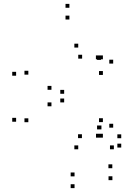

<svg xmlns="http://www.w3.org/2000/svg" viewBox="-20 -747 660 989"><path d="M502.5 -80.5V-100.5H482.5V-80.5ZM566.5 22V2H546.5V22ZM604.5 13V-7H584.5V13ZM604.5 -35V-55H584.5V-35ZM563 -89.5V-109.5H543V-89.5ZM563 -419.5V-439.5H543V-419.5ZM337.5 -707V-727H317.5V-707ZM63 -357V-377H43V-357ZM63 -120V-140H43V-120ZM364 222V202H344V222ZM559 181V161H539V181ZM558.5 119.5V99.5H538.5V119.5ZM364 161.5V141.5H344V161.5ZM126 -117.5V-137.5H106V-117.5ZM126 -362.5V-382.5H106V-362.5ZM337.5 -646.5V-666.5H317.5V-646.5ZM500 -438.5V-458.5H480V-438.5ZM500 -80.5V-100.5H480V-80.5ZM383 22V2H363V22ZM494.5 -38V-58H474.5V-38ZM510 -38V-58H490V-38ZM510 -118V-138H490V-118ZM402 -35.5V-55.5H382V-35.5ZM310.5 -219.5V-239.5H290.5V-219.5ZM310.5 -264V-284H290.5V-264ZM403 -445V-465H383V-445ZM510 -361V-381H490V-361ZM510 -441.5V-461.5H490V-441.5ZM494 -441.5V-461.5H474V-441.5ZM383 -502V-522H363V-502ZM245 -284.5V-304.5H225V-284.5ZM245 -199.5V-219.5H225V-199.5Z"/></svg>

Font: Monaspace Xenon Dots Var
Style: Regular
Weight: 400
Designer: Riley Cran and the Lettermatic Team
Version: Version 1.100 (Monaspace Xenon Dots)